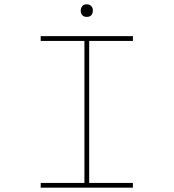

<svg xmlns="http://www.w3.org/2000/svg" viewBox="-20 -867 802 887"><path d="M168 0V-22H370V-678H168V-700H594V-678H392V-22H594V0ZM381 -789Q367 -789 360 -797Q353 -805 353 -818Q353 -830 360 -838.5Q367 -847 381 -847Q394 -847 401.5 -839Q409 -831 409 -818Q409 -805 402 -797Q395 -789 381 -789Z"/></svg>

Font: Lexend Zetta Thin
Style: Regular
Weight: 250
Version: Version 1.007